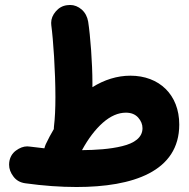

<svg xmlns="http://www.w3.org/2000/svg" viewBox="-20 -686 759 773"><path d="M17.1 -32.2C16.6 -28.8 16.6 -25.9 16.6 -22.9C16.6 -6.3 22.5 9.8 34.2 24.9C45.4 40 61 48.8 81.1 51.8C154.8 62 223.6 66.9 288.1 66.9C514.6 66.9 701.7 4.9 701.7 -184.6C701.7 -304.7 621.1 -381.3 504.9 -381.3C451.7 -381.3 399.4 -364.7 352.1 -335V-352.5C352.1 -431.2 343.8 -541.5 335 -598.6C331.5 -618.7 323.2 -634.8 309.1 -647.5C294.9 -659.7 279.3 -666 262.2 -666C257.8 -666 253.9 -665.5 249.5 -665C231.4 -662.6 216.8 -654.3 204.6 -640.1C192.4 -626 186 -610.4 186 -594.2C186 -590.8 186 -587.9 186.5 -584.5C194.3 -527.3 203.1 -399.4 203.1 -294.9C203.1 -248.5 201.2 -209.5 197.3 -177.2C196.8 -174.8 196.8 -172.4 196.8 -169.9V-166.5C185.1 -147 174.3 -126.5 164.1 -105C161.6 -99.6 160.2 -94.2 158.7 -88.9C140.1 -90.8 121.1 -93.3 101.1 -95.7C97.2 -96.2 93.3 -96.7 89.8 -96.7C74.2 -96.7 59.1 -90.8 43.9 -79.6C28.8 -68.4 19.5 -52.2 17.1 -32.2ZM486.8 -232.4C507.8 -232.4 523.9 -226.1 536.1 -212.9C547.9 -199.7 553.7 -185.1 553.7 -169.9C553.7 -132.3 521 -109.4 472.2 -97.7C423.3 -85.4 364.3 -82 310.1 -81.5C335.4 -127.9 363.3 -164.6 394 -191.9C424.8 -218.8 455.6 -232.4 486.8 -232.4Z"/></svg>

Font: Mikhak ExtraBold
Style: Regular
Weight: 800
Designer: Amin Abedi
Version: Version 3.2